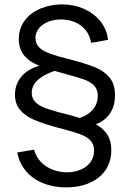

<svg xmlns="http://www.w3.org/2000/svg" viewBox="-20 -678 565 853"><path d="M274 154.5C388 154.5 474.5 95.5 474.5 -10.5C474.5 -42.5 466.5 -68.5 451 -88C439 -103.5 424 -116 405.5 -126C431 -135 451 -150 466.5 -171C483 -194 491 -222 491 -255C491 -286.5 483.5 -312.5 468 -332C452.5 -351.5 431.5 -366.5 405 -378C378.5 -389 342 -400.5 295.5 -413C289 -415 273.5 -419 249 -425C223.5 -432 203.5 -439 188 -445.5C157 -459 137.5 -478.5 137.5 -509C137.5 -558.5 189 -591.5 250.5 -591.5C310.5 -591.5 372 -561.5 385 -487.5L460 -501C456.5 -532.5 445 -560 425.5 -584C387 -631.5 325 -658.5 255.5 -658.5C223 -658.5 192 -652.5 162.5 -641C104 -617.5 63.5 -570 63.5 -504.5C63.5 -446.5 95.5 -411.5 147.5 -389C150 -388 153 -387 155.5 -385.5C152.5 -385 149.5 -384 146 -383C87.5 -364.5 46.5 -320 46.5 -257.5C46.5 -230 54 -207.5 69.5 -189.5C84.5 -171.5 105 -157 131 -146C157 -134.5 192.5 -123 238 -110.5L246.5 -108.5C288 -97.5 318.5 -88.5 338 -81C376 -66.5 398 -46.5 398 -8.5C398 52 342.5 87.5 277.5 87.5C216 87.5 149.5 55.5 131.5 -13L56.5 -0.5C77.5 105.5 171 154.5 274 154.5ZM235 -181C208.5 -188 187.5 -195 172 -202C140.5 -215.5 121 -235 121 -265.5C121 -289.5 132 -310 153.5 -327.5C171.5 -342 194.5 -353.5 223 -363C233 -360 243.5 -357 254.5 -354L263.5 -351.5C305 -340.5 335 -331.5 354.5 -324.5C392.5 -310 414.5 -290 414.5 -252C414.5 -212 391.5 -180.5 358 -164C350 -159.5 342 -156.5 333.5 -154C317 -159.5 299 -164.5 279 -169.5C250.5 -177 235.5 -181 235 -181Z"/></svg>

Font: Vela Sans
Style: Regular
Weight: 400
Designer: Principal design: Mikhail Sharanda - project Manrope.
Design modification: Ravid Balaliev
Foundry: Mikhail Sharanda
Version: Version 1.001